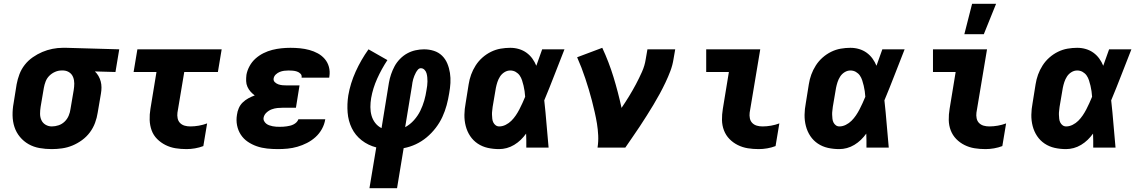

<svg xmlns="http://www.w3.org/2000/svg" viewBox="-20 -781 6040 1016"><path d="M254 8Q221 8 189.5 2.5Q158 -3 131.5 -18Q105 -33 85.5 -56.5Q66 -80 56.5 -109Q47 -138 46.5 -170.5Q46 -203 52 -235L68 -335Q73 -362 83 -388.5Q93 -415 111 -438Q129 -461 153.5 -478Q178 -495 204 -506Q230 -517 257.5 -522.5Q285 -528 312 -528H331L611 -520L591 -400L482 -403Q493 -393 501 -379Q509 -365 513 -350Q517 -335 517 -318.5Q517 -302 514 -285L497 -185Q493 -158 483 -131Q473 -104 455.5 -80.5Q438 -57 414 -39.5Q390 -22 363.5 -11Q337 0 309 4Q281 8 254 8ZM254 -112Q272 -112 290 -118Q308 -124 322 -137.5Q336 -151 343.5 -169Q351 -187 353 -204L370 -304Q373 -322 373 -339.5Q373 -357 367 -372.5Q361 -388 347.5 -397.5Q334 -407 316 -408H305Q288 -408 271 -400.5Q254 -393 241 -380Q228 -367 221.5 -350Q215 -333 212 -316L195 -216Q192 -197 192 -179Q192 -161 199 -145.5Q206 -130 221 -121Q236 -112 254 -112Z M967 8Q937 8 909 3.5Q881 -1 856 -13.5Q831 -26 811.5 -45.5Q792 -65 782.5 -91Q773 -117 772 -146Q771 -175 776 -205L808 -400H687L707 -520H1153L1133 -400H955L919 -185Q917 -170 920 -155Q923 -140 933 -130Q943 -120 957 -116Q971 -112 987 -112Q1009 -112 1032 -116Q1055 -120 1076 -128L1056 -8Q1035 0 1012 4Q989 8 967 8Z M1451 8Q1422 8 1393.5 5Q1365 2 1339 -7Q1313 -16 1291 -31Q1269 -46 1254.5 -68Q1240 -90 1234.5 -117.5Q1229 -145 1234 -174Q1236 -191 1243.5 -208.5Q1251 -226 1264.5 -239Q1278 -252 1294.5 -261Q1311 -270 1328 -276Q1316 -285 1306 -296Q1296 -307 1289.5 -321.5Q1283 -336 1282.5 -352Q1282 -368 1284 -385Q1288 -408 1300.5 -431Q1313 -454 1332 -471Q1351 -488 1374 -499.5Q1397 -511 1421 -517Q1445 -523 1469 -525.5Q1493 -528 1517 -528Q1543 -528 1568 -525.5Q1593 -523 1617 -516.5Q1641 -510 1662 -498.5Q1683 -487 1698.5 -469Q1714 -451 1720.5 -427Q1727 -403 1723 -377L1722 -370H1576V-371Q1578 -383 1570 -391Q1562 -399 1551.5 -402.5Q1541 -406 1529.5 -407Q1518 -408 1507 -408Q1495 -408 1483.5 -406.5Q1472 -405 1460.5 -400.5Q1449 -396 1439.5 -387Q1430 -378 1428 -366Q1426 -354 1434.5 -346Q1443 -338 1453.5 -334.5Q1464 -331 1475 -330Q1486 -329 1498 -329H1565L1546 -211H1479Q1464 -211 1448.5 -209.5Q1433 -208 1418 -202.5Q1403 -197 1390.5 -185.5Q1378 -174 1375 -159Q1373 -149 1377.5 -140.5Q1382 -132 1389 -126.5Q1396 -121 1404.5 -118Q1413 -115 1422.5 -113Q1432 -111 1441.5 -110.5Q1451 -110 1461 -110Q1470 -110 1479 -110.5Q1488 -111 1497.5 -112.5Q1507 -114 1515.5 -116Q1524 -118 1533 -122.5Q1542 -127 1549 -134Q1556 -141 1559 -150H1702L1701 -149Q1697 -123 1683.5 -98.5Q1670 -74 1649.5 -55.5Q1629 -37 1604.5 -24.5Q1580 -12 1554 -4.5Q1528 3 1502 5.5Q1476 8 1451 8Z M1935 215 1971 -1Q1928 -12 1894 -38.5Q1860 -65 1841.5 -103Q1823 -141 1819.5 -185.5Q1816 -230 1823 -276Q1834 -340 1862 -402Q1890 -464 1930 -520L2030 -463Q1999 -416 1976 -365Q1953 -314 1944 -262Q1940 -238 1940 -214.5Q1940 -191 1946 -169.5Q1952 -148 1965.5 -130.5Q1979 -113 1999 -103L2038 -343Q2042 -366 2049.5 -388Q2057 -410 2068 -430.5Q2079 -451 2096.5 -469Q2114 -487 2135 -498.5Q2156 -510 2179 -515Q2202 -520 2224 -520Q2251 -520 2276 -512Q2301 -504 2319 -486.5Q2337 -469 2347 -445Q2357 -421 2361 -395Q2365 -369 2363.5 -342Q2362 -315 2357 -288Q2352 -256 2343.5 -224.5Q2335 -193 2321 -162.5Q2307 -132 2285.5 -104Q2264 -76 2237.5 -54Q2211 -32 2180 -17.5Q2149 -3 2116 3L2081 215ZM2124 -108Q2150 -122 2170.5 -145Q2191 -168 2204 -194.5Q2217 -221 2225 -249Q2233 -277 2237 -305Q2239 -316 2240.5 -327.5Q2242 -339 2242 -350Q2242 -361 2241 -372Q2240 -383 2237 -393.5Q2234 -404 2226 -412Q2218 -420 2207 -420Q2198 -420 2191.5 -412.5Q2185 -405 2180.5 -396.5Q2176 -388 2172.5 -379.5Q2169 -371 2166.5 -362Q2164 -353 2162.5 -344.5Q2161 -336 2160 -327Z M2621 8Q2590 8 2561 1.5Q2532 -5 2508 -21Q2484 -37 2468 -61Q2452 -85 2444.5 -114Q2437 -143 2437.5 -173.5Q2438 -204 2444 -235L2460 -335Q2464 -361 2473 -386Q2482 -411 2497 -434.5Q2512 -458 2533 -476.5Q2554 -495 2578.5 -507Q2603 -519 2629 -523.5Q2655 -528 2680 -528Q2704 -528 2726 -521.5Q2748 -515 2766 -502Q2784 -489 2797 -471Q2810 -453 2818 -433Q2826 -455 2833.5 -476.5Q2841 -498 2849 -520H2967Q2940 -452 2914 -384.5Q2888 -317 2860 -250Q2867 -188 2872 -125Q2877 -62 2883 0H2765Q2765 -18 2765 -36.5Q2765 -55 2764 -74Q2751 -56 2735.5 -41Q2720 -26 2701 -14.5Q2682 -3 2661.5 2.5Q2641 8 2621 8ZM2622 -112Q2639 -112 2656 -120.5Q2673 -129 2686 -142Q2699 -155 2709.5 -170.5Q2720 -186 2728.5 -202.5Q2737 -219 2744.5 -235.5Q2752 -252 2759 -269Q2758 -284 2756 -298.5Q2754 -313 2750.5 -327.5Q2747 -342 2742.5 -356Q2738 -370 2730 -381.5Q2722 -393 2709 -400.5Q2696 -408 2680 -408Q2664 -408 2649.5 -399Q2635 -390 2626 -376Q2617 -362 2612 -346.5Q2607 -331 2604 -316L2587 -216Q2586 -205 2584.5 -194.5Q2583 -184 2583.5 -173.5Q2584 -163 2585 -152.5Q2586 -142 2590.5 -133Q2595 -124 2603 -118Q2611 -112 2622 -112Z M3142 0Q3147 -32 3145.5 -64Q3144 -96 3139 -126.5Q3134 -157 3127 -187.5Q3120 -218 3112.5 -247.5Q3105 -277 3096 -306.5Q3087 -336 3077.5 -365Q3068 -394 3057 -422.5Q3046 -451 3034 -478L3167 -528Q3202 -453 3226.5 -373Q3251 -293 3269 -210Q3290 -241 3309 -272Q3328 -303 3345 -335Q3362 -367 3377 -400.5Q3392 -434 3397 -468L3406 -520H3553L3544 -468Q3539 -436 3527.5 -405.5Q3516 -375 3501.5 -344.5Q3487 -314 3471 -284.5Q3455 -255 3437.5 -226Q3420 -197 3402 -168.5Q3384 -140 3365.5 -112Q3347 -84 3327.5 -56Q3308 -28 3289 0Z M3995 8Q3965 8 3937 3.5Q3909 -1 3884 -13.5Q3859 -26 3840 -45.5Q3821 -65 3811 -91Q3801 -117 3800.5 -146Q3800 -175 3805 -205L3837 -400H3717V-520H4003L3947 -185Q3945 -170 3948 -155Q3951 -140 3961 -130Q3971 -120 3985 -116Q3999 -112 4015 -112Q4037 -112 4060 -116Q4083 -120 4104 -128L4084 -8Q4063 0 4040 4Q4017 8 3995 8Z M4421 8Q4390 8 4361 1.5Q4332 -5 4308 -21Q4284 -37 4268 -61Q4252 -85 4244.5 -114Q4237 -143 4237.5 -173.5Q4238 -204 4244 -235L4260 -335Q4264 -361 4273 -386Q4282 -411 4297 -434.5Q4312 -458 4333 -476.5Q4354 -495 4378.5 -507Q4403 -519 4429 -523.5Q4455 -528 4480 -528Q4504 -528 4526 -521.5Q4548 -515 4566 -502Q4584 -489 4597 -471Q4610 -453 4618 -433Q4626 -455 4633.5 -476.5Q4641 -498 4649 -520H4767Q4740 -452 4714 -384.5Q4688 -317 4660 -250Q4667 -188 4672 -125Q4677 -62 4683 0H4565Q4565 -18 4565 -36.5Q4565 -55 4564 -74Q4551 -56 4535.5 -41Q4520 -26 4501 -14.5Q4482 -3 4461.5 2.5Q4441 8 4421 8ZM4422 -112Q4439 -112 4456 -120.5Q4473 -129 4486 -142Q4499 -155 4509.5 -170.5Q4520 -186 4528.5 -202.5Q4537 -219 4544.5 -235.5Q4552 -252 4559 -269Q4558 -284 4556 -298.5Q4554 -313 4550.5 -327.5Q4547 -342 4542.5 -356Q4538 -370 4530 -381.5Q4522 -393 4509 -400.5Q4496 -408 4480 -408Q4464 -408 4449.5 -399Q4435 -390 4426 -376Q4417 -362 4412 -346.5Q4407 -331 4404 -316L4387 -216Q4386 -205 4384.5 -194.5Q4383 -184 4383.5 -173.5Q4384 -163 4385 -152.5Q4386 -142 4390.5 -133Q4395 -124 4403 -118Q4411 -112 4422 -112Z M5195 8Q5165 8 5137 3.5Q5109 -1 5084 -13.5Q5059 -26 5040 -45.5Q5021 -65 5011 -91Q5001 -117 5000.5 -146Q5000 -175 5005 -205L5037 -400H4917V-520H5203L5147 -185Q5145 -170 5148 -155Q5151 -140 5161 -130Q5171 -120 5185 -116Q5199 -112 5215 -112Q5237 -112 5260 -116Q5283 -120 5304 -128L5284 -8Q5263 0 5240 4Q5217 8 5195 8ZM5083 -600 5124 -761H5251L5186 -600Z M5621 8Q5590 8 5561 1.5Q5532 -5 5508 -21Q5484 -37 5468 -61Q5452 -85 5444.5 -114Q5437 -143 5437.5 -173.5Q5438 -204 5444 -235L5460 -335Q5464 -361 5473 -386Q5482 -411 5497 -434.5Q5512 -458 5533 -476.5Q5554 -495 5578.5 -507Q5603 -519 5629 -523.5Q5655 -528 5680 -528Q5704 -528 5726 -521.5Q5748 -515 5766 -502Q5784 -489 5797 -471Q5810 -453 5818 -433Q5826 -455 5833.5 -476.5Q5841 -498 5849 -520H5967Q5940 -452 5914 -384.5Q5888 -317 5860 -250Q5867 -188 5872 -125Q5877 -62 5883 0H5765Q5765 -18 5765 -36.5Q5765 -55 5764 -74Q5751 -56 5735.5 -41Q5720 -26 5701 -14.5Q5682 -3 5661.5 2.5Q5641 8 5621 8ZM5622 -112Q5639 -112 5656 -120.5Q5673 -129 5686 -142Q5699 -155 5709.5 -170.5Q5720 -186 5728.5 -202.5Q5737 -219 5744.5 -235.5Q5752 -252 5759 -269Q5758 -284 5756 -298.5Q5754 -313 5750.5 -327.5Q5747 -342 5742.5 -356Q5738 -370 5730 -381.5Q5722 -393 5709 -400.5Q5696 -408 5680 -408Q5664 -408 5649.5 -399Q5635 -390 5626 -376Q5617 -362 5612 -346.5Q5607 -331 5604 -316L5587 -216Q5586 -205 5584.5 -194.5Q5583 -184 5583.5 -173.5Q5584 -163 5585 -152.5Q5586 -142 5590.5 -133Q5595 -124 5603 -118Q5611 -112 5622 -112Z"/></svg>

Font: Iosevka Heavy Extended Oblique
Style: Regular
Weight: 900
Width: 7
Italic angle: -9°
Monospace: yes
Designer: Belleve Invis
Foundry: Belleve Invis
Version: Version 32.5.0; ttfautohint (v1.8.4)